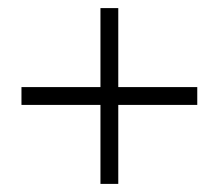

<svg xmlns="http://www.w3.org/2000/svg" viewBox="-20 -503 540 474"><path d="M467 -244H272V-49H228V-244H33V-288H228V-483H272V-288H467Z"/></svg>

Font: Martel Sans ExtraLight
Style: Regular
Weight: 275
Designer: Dan Reynolds and Mathieu Réguer
Foundry: Dan Reynolds and Mathieu Réguer
Version: Version 1.002; ttfautohint (v1.1) -l 5 -r 5 -G 72 -x 0 -D la